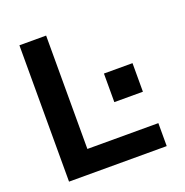

<svg xmlns="http://www.w3.org/2000/svg" viewBox="-130 -848 929 966"><g transform="rotate(-20 334.0 -365.0)"><path d="M77 0V-730H220V-123H600V0ZM428 -298V-451H581V-298Z"/></g></svg>

Font: M PLUS 1
Style: Bold
Weight: 700
Designer: Coji Morishita
Foundry: UNDERFOREST DESIGN
Version: Version 1.001